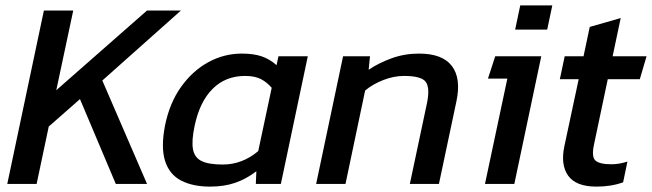

<svg xmlns="http://www.w3.org/2000/svg" viewBox="-20 -683 2421 713"><path d="M7 0 143 -644H252L189 -348L526 -644H652L360 -384L526 0H410L277 -315L161 -213L116 0Z M760 10Q696 10 652.5 -12.5Q609 -35 593 -85.5Q577 -136 593 -218Q610 -301 652.5 -360.5Q695 -420 753.5 -452Q812 -484 878 -484Q921 -484 951 -474Q981 -464 1007 -441L1014 -474H1123L1023 0H930L932 -47Q894 -18 853 -4Q812 10 760 10ZM807 -72Q880 -72 939 -122L989 -357Q971 -378 948.5 -389.5Q926 -401 890 -401Q818 -401 770 -353.5Q722 -306 703 -217Q691 -161 696.5 -129.5Q702 -98 728.5 -85Q755 -72 807 -72Z M1154 0 1254 -474H1354L1349 -424Q1386 -449 1434 -466.5Q1482 -484 1536 -484Q1623 -484 1658 -438Q1693 -392 1675 -307L1610 0H1502L1566 -302Q1577 -357 1561 -379Q1545 -401 1480 -401Q1443 -401 1404 -386Q1365 -371 1336 -347L1263 0Z M1893 -573 1912 -663H2031L2012 -573ZM1781 0 1864 -391H1792L1819 -474H1990L1890 0Z M2195 10Q2119 10 2090 -30.5Q2061 -71 2076 -141L2129 -389H2059L2077 -474H2147L2170 -583L2285 -616L2255 -474H2381L2356 -389H2237L2186 -147Q2176 -101 2191 -87Q2206 -73 2251 -73Q2279 -73 2310 -83L2294 -6Q2250 10 2195 10Z"/></svg>

Font: Kanit
Style: Italic
Weight: 400
Italic angle: -12°
Designer: Katatrad Team
Foundry: CadsonDemak
Version: Version 2.000; ttfautohint (v1.8.3)